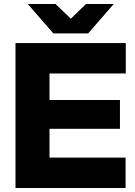

<svg xmlns="http://www.w3.org/2000/svg" viewBox="-20 -934 673 954"><path d="M57 0H604V-151H226V-294H576V-437H226V-569H605V-720H57ZM118 -914 245 -768H418L545 -914H407L332 -841L256 -914Z"/></svg>

Font: Aspekta 750
Style: Regular
Weight: 750
Designer: Ivo Dolenc
Version: Version 2.000